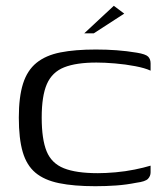

<svg xmlns="http://www.w3.org/2000/svg" viewBox="-20 -636 571 663"><path d="M45 -230Q45 -301 59.5 -347Q74 -393 106 -419Q138 -445 188.5 -455Q239 -465 311 -465Q348 -465 382.5 -462.5Q417 -460 453 -454Q483 -449 491.5 -440.5Q500 -432 500 -417V-392Q481 -401 447 -407.5Q413 -414 377 -417Q341 -420 313 -420Q243 -420 201.5 -403.5Q160 -387 142 -346Q124 -305 124 -230Q124 -155 141 -113.5Q158 -72 200.5 -55Q243 -38 318 -38Q345 -38 379 -41Q413 -44 445 -50.5Q477 -57 500 -64V-41Q500 -28 491 -18.5Q482 -9 451 -5Q416 2 381 4.5Q346 7 309 7Q235 7 184 -3.5Q133 -14 102.5 -39.5Q72 -65 58.5 -111Q45 -157 45 -230ZM271 -521 373 -616 409 -589 304 -521Z"/></svg>

Font: Genos Thin
Style: Regular
Weight: 400
Version: Version 1.010